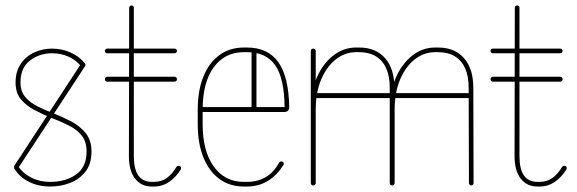

<svg xmlns="http://www.w3.org/2000/svg" viewBox="-20 -679 2112 703"><path d="M277 -446Q279 -449 283 -449Q286 -449 288 -448Q290 -447 291.5 -445.5Q293 -444 293 -441Q293 -440 291 -436L47 -64Q45 -59 40 -59Q35 -59 33 -61.5Q31 -64 31 -67Q31 -68 31.5 -69.5Q32 -71 33 -73ZM33 -61Q32 -62 31.5 -63.5Q31 -65 31 -67Q31 -70 33 -73Q35 -76 39 -76Q43 -76 46 -71Q63 -45 94 -29Q125 -13 163 -13Q220 -13 258.5 -40Q297 -67 297 -124Q297 -159 280.5 -181Q264 -203 235 -218Q206 -233 169 -247Q137 -260 106.5 -276Q76 -292 56.5 -315.5Q37 -339 37 -377Q37 -418 56.5 -446Q76 -474 106.5 -487.5Q137 -501 170 -501Q207 -501 239 -486.5Q271 -472 291 -447Q292 -446 292.5 -444.5Q293 -443 293 -441Q293 -439 291 -437Q289 -435 287 -434Q285 -433 284 -433Q280 -433 277 -436Q260 -458 232 -471Q204 -484 170 -484Q125 -484 90 -457.5Q55 -431 55 -377Q55 -345 72 -324.5Q89 -304 116.5 -290Q144 -276 176 -264Q206 -252 238.5 -235.5Q271 -219 293 -192.5Q315 -166 315 -124Q315 -80 294 -52Q273 -24 238.5 -10Q204 4 163 4Q121 4 86.5 -13Q52 -30 33 -61Z M626 -68Q629 -72 634 -72Q638 -72 640.5 -69.5Q643 -67 643 -64Q643 -60 642 -59Q625 -31 600 -13.5Q575 4 543 4H536Q497 4 474.5 -25Q452 -54 452 -107L453 -651Q453 -654 455.5 -656.5Q458 -659 462 -659Q466 -659 468 -656.5Q470 -654 470 -651V-107Q470 -13 536 -13H543Q571 -13 591 -27.5Q611 -42 626 -68ZM372 -484Q369 -484 366.5 -486.5Q364 -489 364 -493Q364 -496 366.5 -498.5Q369 -501 372 -501H619Q623 -501 625.5 -498.5Q628 -496 628 -493Q628 -489 625.5 -486.5Q623 -484 619 -484ZM372 -380Q369 -380 366.5 -382.5Q364 -385 364 -389Q364 -393 366.5 -395.5Q369 -398 372 -398H619Q623 -398 625.5 -395.5Q628 -393 628 -389Q628 -385 625.5 -382.5Q623 -380 619 -380Z M713 -269Q709 -269 707.5 -271.5Q706 -274 706 -278Q706 -282 707.5 -284.5Q709 -287 713 -287H1022Q1021 -393 987.5 -440.5Q954 -488 884 -488H873Q803 -488 762.5 -432.5Q722 -377 722 -278V-224Q722 -126 762.5 -69.5Q803 -13 873 -13H884Q923 -13 953 -30.5Q983 -48 1002 -84Q1005 -88 1010 -88Q1015 -88 1017 -85.5Q1019 -83 1019 -79Q1019 -76 1018 -75Q994 -37 960.5 -16.5Q927 4 884 4H873Q821 4 783 -24Q745 -52 724.5 -103.5Q704 -155 704 -224V-278Q704 -347 724.5 -398Q745 -449 783 -477Q821 -505 873 -505H884Q961 -505 999 -451.5Q1037 -398 1039 -288Q1039 -269 1021 -269ZM919 -282Q919 -278 916 -276Q913 -274 910 -274Q906 -274 903.5 -276Q901 -278 901 -282V-490Q901 -493 903.5 -496Q906 -499 910 -499Q913 -499 916 -496Q919 -493 919 -490Z M1136 -9Q1136 -5 1133.5 -2.5Q1131 0 1127 0Q1123 0 1120.5 -2.5Q1118 -5 1118 -9V-493Q1118 -496 1120.5 -498.5Q1123 -501 1127 -501Q1131 -501 1133.5 -498.5Q1136 -496 1136 -493ZM1415 -338Q1419 -338 1421.5 -335.5Q1424 -333 1424 -329Q1424 -325 1421.5 -322.5Q1419 -320 1415 -320H1131Q1127 -320 1124.5 -322.5Q1122 -325 1122 -329Q1122 -333 1124.5 -335.5Q1127 -338 1131 -338ZM1425 -9Q1425 -5 1422.5 -2.5Q1420 0 1416 0Q1412 0 1409.5 -2.5Q1407 -5 1407 -9V-278Q1407 -344 1429.5 -395Q1452 -446 1489.5 -475.5Q1527 -505 1573 -505H1584Q1645 -505 1679 -466Q1713 -427 1713 -358L1714 -9Q1714 -5 1711.5 -2.5Q1709 0 1705 0Q1702 0 1699.5 -2.5Q1697 -5 1697 -9L1696 -358Q1696 -400 1683 -429Q1670 -458 1645 -473Q1620 -488 1584 -488H1573Q1532 -488 1498.5 -461.5Q1465 -435 1445 -388Q1425 -341 1425 -278ZM1704 -338Q1708 -338 1710.5 -335.5Q1713 -333 1713 -329Q1713 -325 1710.5 -322.5Q1708 -320 1704 -320H1421Q1417 -320 1414.5 -322.5Q1412 -325 1412 -329Q1412 -333 1414.5 -335.5Q1417 -338 1421 -338ZM1136 -278Q1136 -274 1133.5 -271.5Q1131 -269 1127 -269Q1123 -269 1120.5 -271.5Q1118 -274 1118 -278Q1118 -344 1140 -395Q1162 -446 1200 -475.5Q1238 -505 1284 -505H1295Q1356 -505 1390 -466Q1424 -427 1424 -358L1425 -9Q1425 -5 1422.5 -2.5Q1420 0 1416 0Q1412 0 1409.5 -2.5Q1407 -5 1407 -9V-358Q1407 -400 1394 -429Q1381 -458 1356 -473Q1331 -488 1295 -488H1284Q1243 -488 1209.5 -461.5Q1176 -435 1156 -388Q1136 -341 1136 -278Z M2038 -68Q2041 -72 2046 -72Q2050 -72 2052.5 -69.5Q2055 -67 2055 -64Q2055 -60 2054 -59Q2037 -31 2012 -13.5Q1987 4 1955 4H1948Q1909 4 1886.5 -25Q1864 -54 1864 -107L1865 -651Q1865 -654 1867.5 -656.5Q1870 -659 1874 -659Q1878 -659 1880 -656.5Q1882 -654 1882 -651V-107Q1882 -13 1948 -13H1955Q1983 -13 2003 -27.5Q2023 -42 2038 -68ZM1784 -484Q1781 -484 1778.5 -486.5Q1776 -489 1776 -493Q1776 -496 1778.5 -498.5Q1781 -501 1784 -501H2031Q2035 -501 2037.5 -498.5Q2040 -496 2040 -493Q2040 -489 2037.5 -486.5Q2035 -484 2031 -484ZM1784 -380Q1781 -380 1778.5 -382.5Q1776 -385 1776 -389Q1776 -393 1778.5 -395.5Q1781 -398 1784 -398H2031Q2035 -398 2037.5 -395.5Q2040 -393 2040 -389Q2040 -385 2037.5 -382.5Q2035 -380 2031 -380Z"/></svg>

Font: Libertine-Super Thin
Style: Regular
Weight: 100
Designer: Bastien Sozeau
Foundry: NBR — Bastien Sozeau
Version: Version 2.003;gftools[0.9.33]